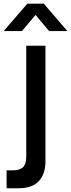

<svg xmlns="http://www.w3.org/2000/svg" viewBox="-46 -790 388 1050"><path d="M-26 -620 103.5 -770H193.5L322.5 -620H222.5L148.5 -708.5L74 -620ZM-10 239.5V141.5H23Q63 141.5 80.2 124.2Q97.5 107 97.5 67V-540H202.5V93.5Q202.5 162 166 200.8Q129.5 239.5 56 239.5Z"/></svg>

Font: Vela Sans SemBd
Style: Regular
Weight: 600
Designer: Principal design: Mikhail Sharanda - project Manrope.
Design modification: Ravid Balaliev
Foundry: Mikhail Sharanda
Version: Version 1.001